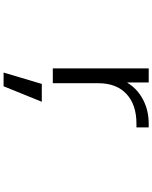

<svg xmlns="http://www.w3.org/2000/svg" viewBox="87 -647 826 1040"><g transform="rotate(90 500.0 -127.0)"><path d="M350.6 -519.5H426.8V-404.3H428.7Q460 -457 518.6 -488.3Q577.1 -519.5 650.4 -519.5H669.9V-453.1H650.4Q546.9 -453.1 488.8 -398.9Q430.7 -344.7 430.7 -246.1V0H350.6ZM531.2 59.6 447.3 266.6H373L434.6 59.6Z"/></g></svg>

Font: GenEi Gothic M SemiLight
Style: Regular
Weight: 350
Designer: o_tamon (Modified); [Source Han Sans]
Ryoko NISHIZUKA  (kana & ideographs); Paul D. Hunt (Latin, Greek & Cyrillic); Wenl
Version: Version 1.1a;Original Version 1.004